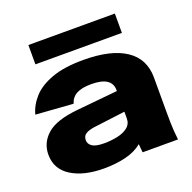

<svg xmlns="http://www.w3.org/2000/svg" viewBox="-124 -810 941 943"><g transform="rotate(-20 346.5 -338.5)"><path d="M264 10Q159 10 94 -30.5Q29 -71 29 -147Q29 -209 77 -251.5Q125 -294 237 -305L452 -326V-331Q452 -401 345 -401Q296 -401 268.5 -386.5Q241 -372 231 -340L36 -354Q48 -400 83 -439Q118 -478 183 -502Q248 -526 348 -526Q493 -526 569.5 -475Q646 -424 646 -326V-155Q646 -118 646.5 -93Q647 -68 648.5 -46.5Q650 -25 653 0H468L464 -44Q429 -15 377 -2.5Q325 10 264 10ZM226 -151Q226 -131 244.5 -118.5Q263 -106 306 -106Q342 -106 375.5 -113Q409 -120 430.5 -137Q452 -154 452 -183V-218L286 -197Q258 -193 242 -183Q226 -173 226 -151ZM121 -586V-687H573V-586Z"/></g></svg>

Font: Special Gothic Expanded One
Style: Regular
Weight: 400
Designer: Alistair McCready
Foundry: Monolith
Version: Version 1.010; ttfautohint (v1.8.4.7-5d5b)